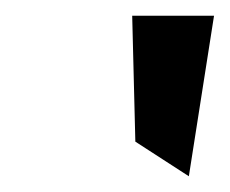

<svg xmlns="http://www.w3.org/2000/svg" viewBox="-20 -797 292 244"><path d="M148 -777 152 -617 220 -573 252 -777Z"/></svg>

Font: Charger Pro
Style: BdNarObl
Weight: 700
Designer: Jasper
Foundry: Cannot Into Space Fonts
Version: Version 1.09